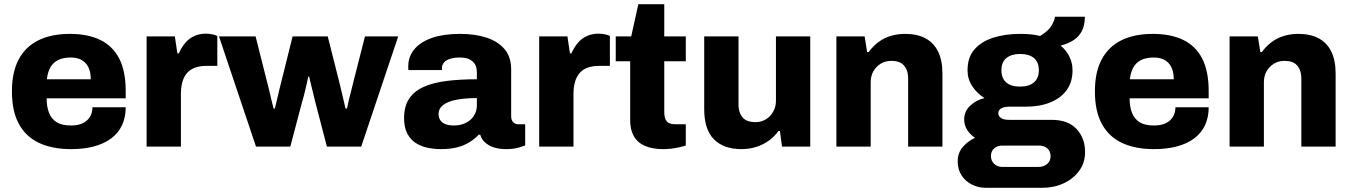

<svg xmlns="http://www.w3.org/2000/svg" viewBox="-20 -701 6466 918"><path d="M320 12Q230 12 167 -17.5Q104 -47 70.5 -108Q37 -169 37 -264Q37 -357 70 -418Q103 -479 165 -509Q227 -539 314 -539Q400 -539 459.5 -510Q519 -481 550 -421Q581 -361 581 -266V-231H203Q203 -189 215 -160Q227 -131 252 -116Q277 -101 319 -101Q344 -101 363 -107Q382 -113 395 -124.5Q408 -136 415 -152Q422 -168 422 -188H581Q581 -140 563.5 -102.5Q546 -65 512 -39.5Q478 -14 429.5 -1Q381 12 320 12ZM204 -322H414Q414 -348 407.5 -367.5Q401 -387 388.5 -400Q376 -413 358.5 -419.5Q341 -426 318 -426Q282 -426 258 -414Q234 -402 221 -379Q208 -356 204 -322Z M681 0V-527H816L828 -446H835Q847 -473 864.5 -494.5Q882 -516 907.5 -528Q933 -540 964 -540Q982 -540 997 -536.5Q1012 -533 1019 -529V-386H967Q936 -386 912.5 -377.5Q889 -369 874 -351.5Q859 -334 852 -309Q845 -284 845 -251V0Z M1204 0 1027 -527H1202L1257 -309Q1262 -292 1267.5 -267.5Q1273 -243 1278.5 -220Q1284 -197 1288 -182H1294Q1300 -204 1305 -227Q1310 -250 1315.5 -272Q1321 -294 1325 -310L1379 -527H1547L1602 -309Q1606 -295 1611 -272Q1616 -249 1622 -225Q1628 -201 1632 -182H1639Q1642 -199 1647.5 -221Q1653 -243 1659 -266.5Q1665 -290 1669 -307L1725 -527H1884L1707 0H1543L1488 -211Q1484 -229 1478 -252Q1472 -275 1467 -297Q1462 -319 1458 -335H1454Q1452 -324 1447.5 -305Q1443 -286 1437.5 -262Q1432 -238 1424 -212L1368 0Z M2089 12Q2056 12 2024.5 5.5Q1993 -1 1967.5 -17.5Q1942 -34 1927 -63Q1912 -92 1912 -136Q1912 -193 1936 -229Q1960 -265 2005.5 -285.5Q2051 -306 2115.5 -314Q2180 -322 2260 -322V-355Q2260 -378 2251 -393.5Q2242 -409 2224.5 -417.5Q2207 -426 2178 -426Q2152 -426 2132.5 -420Q2113 -414 2103 -402.5Q2093 -391 2093 -375V-366H1933Q1932 -371 1932 -374.5Q1932 -378 1932 -384Q1932 -431 1961.5 -466Q1991 -501 2046 -520Q2101 -539 2179 -539Q2252 -539 2306.5 -521Q2361 -503 2392.5 -466Q2424 -429 2424 -369V-144Q2424 -127 2433.5 -117Q2443 -107 2457 -107H2491V-6Q2480 -1 2456.5 5.5Q2433 12 2400 12Q2366 12 2340.5 3.5Q2315 -5 2298.5 -20.5Q2282 -36 2276 -57H2269Q2250 -37 2224.5 -21Q2199 -5 2165.5 3.5Q2132 12 2089 12ZM2150 -101Q2174 -101 2194 -108Q2214 -115 2228.5 -127.5Q2243 -140 2251.5 -158Q2260 -176 2260 -197V-232Q2203 -232 2162 -224Q2121 -216 2099 -199Q2077 -182 2077 -156Q2077 -137 2086.5 -124.5Q2096 -112 2112 -106.5Q2128 -101 2150 -101Z M2558 0V-527H2693L2705 -446H2712Q2724 -473 2741.5 -494.5Q2759 -516 2784.5 -528Q2810 -540 2841 -540Q2859 -540 2874 -536.5Q2889 -533 2896 -529V-386H2844Q2813 -386 2789.5 -377.5Q2766 -369 2751 -351.5Q2736 -334 2729 -309Q2722 -284 2722 -251V0Z M3150 12Q3099 12 3063.5 -3.5Q3028 -19 3010.5 -50Q2993 -81 2993 -125V-408H2924V-527H2998L3032 -681H3156V-527H3259V-408H3156V-165Q3156 -137 3167 -122Q3178 -107 3207 -107H3259V-5Q3246 -1 3226.5 3.5Q3207 8 3187 10Q3167 12 3150 12Z M3525 12Q3440 12 3393.5 -35Q3347 -82 3347 -179V-527H3511V-202Q3511 -181 3516.5 -165Q3522 -149 3532 -138Q3542 -127 3557.5 -122Q3573 -117 3591 -117Q3620 -117 3642 -130.5Q3664 -144 3677 -167.5Q3690 -191 3690 -219V-527H3854V0H3719L3709 -75H3702Q3684 -49 3656.5 -29Q3629 -9 3595.5 1.5Q3562 12 3525 12Z M3979 0V-527H4114L4126 -452H4133Q4153 -479 4179 -499Q4205 -519 4238 -529Q4271 -539 4308 -539Q4365 -539 4404.5 -518Q4444 -497 4465 -455Q4486 -413 4486 -348V0H4322V-325Q4322 -347 4316.5 -362.5Q4311 -378 4301 -389Q4291 -400 4276 -405Q4261 -410 4242 -410Q4213 -410 4191 -396.5Q4169 -383 4156 -360.5Q4143 -338 4143 -308V0Z M4693 197Q4658 197 4627 181.5Q4596 166 4577.5 137.5Q4559 109 4559 71Q4559 29 4584.5 0.5Q4610 -28 4642 -42Q4619 -57 4604.5 -79.5Q4590 -102 4590 -130Q4590 -169 4619 -196Q4648 -223 4687 -232Q4651 -255 4628.5 -289Q4606 -323 4606 -365Q4606 -426 4638.5 -464Q4671 -502 4728 -520.5Q4785 -539 4858 -539Q4887 -539 4910.5 -536.5Q4934 -534 4953 -529Q4993 -553 5008 -579Q5023 -605 5024 -621H5167Q5167 -581 5153 -553.5Q5139 -526 5113 -509Q5087 -492 5051 -483Q5078 -461 5093 -430.5Q5108 -400 5108 -365Q5108 -308 5079.5 -269.5Q5051 -231 5001 -211Q4951 -191 4886 -191H4808Q4780 -191 4766.5 -182.5Q4753 -174 4753 -160Q4753 -147 4765 -137.5Q4777 -128 4806 -128H5009Q5086 -128 5127 -84.5Q5168 -41 5168 26Q5168 77 5140 115.5Q5112 154 5065.5 175.5Q5019 197 4962 197ZM4772 97H4945Q4962 97 4975 90.5Q4988 84 4995.5 72.5Q5003 61 5003 46Q5003 21 4987 8Q4971 -5 4948 -5H4772Q4749 -5 4733.5 8.5Q4718 22 4718 45Q4718 68 4733.5 82.5Q4749 97 4772 97ZM4857 -287Q4900 -287 4923.5 -307Q4947 -327 4947 -365Q4947 -404 4923.5 -423.5Q4900 -443 4857 -443Q4816 -443 4792 -423.5Q4768 -404 4768 -365Q4768 -340 4778 -322.5Q4788 -305 4808 -296Q4828 -287 4857 -287Z M5498 12Q5408 12 5345 -17.5Q5282 -47 5248.5 -108Q5215 -169 5215 -264Q5215 -357 5248 -418Q5281 -479 5343 -509Q5405 -539 5492 -539Q5578 -539 5637.5 -510Q5697 -481 5728 -421Q5759 -361 5759 -266V-231H5381Q5381 -189 5393 -160Q5405 -131 5430 -116Q5455 -101 5497 -101Q5522 -101 5541 -107Q5560 -113 5573 -124.5Q5586 -136 5593 -152Q5600 -168 5600 -188H5759Q5759 -140 5741.5 -102.5Q5724 -65 5690 -39.5Q5656 -14 5607.5 -1Q5559 12 5498 12ZM5382 -322H5592Q5592 -348 5585.5 -367.5Q5579 -387 5566.5 -400Q5554 -413 5536.5 -419.5Q5519 -426 5496 -426Q5460 -426 5436 -414Q5412 -402 5399 -379Q5386 -356 5382 -322Z M5859 0V-527H5994L6006 -452H6013Q6033 -479 6059 -499Q6085 -519 6118 -529Q6151 -539 6188 -539Q6245 -539 6284.5 -518Q6324 -497 6345 -455Q6366 -413 6366 -348V0H6202V-325Q6202 -347 6196.5 -362.5Q6191 -378 6181 -389Q6171 -400 6156 -405Q6141 -410 6122 -410Q6093 -410 6071 -396.5Q6049 -383 6036 -360.5Q6023 -338 6023 -308V0Z"/></svg>

Font: Archivo SemiBold ExtraBold
Style: Regular
Weight: 800
Version: Version 2.001